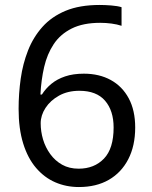

<svg xmlns="http://www.w3.org/2000/svg" viewBox="-20 -744 612 774"><path d="M55 -305Q55 -367 63.5 -427Q72 -487 93 -540.5Q114 -594 151 -635.5Q188 -677 244.5 -700.5Q301 -724 382 -724Q403 -724 428.5 -722Q454 -720 470 -715V-640Q452 -646 429.5 -649Q407 -652 384 -652Q315 -652 269 -629Q223 -606 196.5 -566Q170 -526 158 -474Q146 -422 143 -363H149Q164 -387 187 -406Q210 -425 242.5 -436Q275 -447 318 -447Q380 -447 426.5 -421.5Q473 -396 499 -347.5Q525 -299 525 -230Q525 -156 497 -102Q469 -48 418.5 -19Q368 10 298 10Q247 10 203 -9Q159 -28 125.5 -67Q92 -106 73.5 -165.5Q55 -225 55 -305ZM297 -64Q360 -64 399 -104.5Q438 -145 438 -230Q438 -298 403.5 -338Q369 -378 300 -378Q253 -378 218 -358.5Q183 -339 163.5 -309Q144 -279 144 -247Q144 -214 153.5 -182Q163 -150 182.5 -123Q202 -96 230.5 -80Q259 -64 297 -64Z"/></svg>

Font: uguzrati15
Style: Book
Weight: 400
Designer: Jelle Bosma - Monotype Design Team, Universal Thirst
Foundry: Monotype Imaging Inc.
Version: Version 2.106